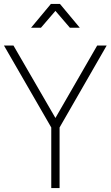

<svg xmlns="http://www.w3.org/2000/svg" viewBox="-20 -950 559 970"><path d="M137 -810 237 -930H283L383 -810H333L260 -895L187 -810ZM239 0V-306L0 -720H48L260 -354L471 -720H519L281 -306V0Z"/></svg>

Font: Vela Sans GX ExtLt
Style: Regular
Weight: 200
Designer: Principal design: Mikhail Sharanda - project Manrope.
Design modification: Ravid Balaliev
Foundry: Mikhail Sharanda
Version: Version 1.001